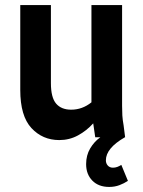

<svg xmlns="http://www.w3.org/2000/svg" viewBox="-20 -542 566 758"><path d="M60 -187V-522H181V-214Q181 -157 201.5 -133Q222 -109 261 -109Q305 -109 341 -138V-522H462V-124Q462 -103 463 -86Q464 -69 468 -47L474 0H356L348 -55Q322 -26 288 -7.5Q254 11 214 11Q148 11 104 -36.5Q60 -84 60 -187ZM320 106Q320 71 336 44Q352 17 376 0H473Q398 43 398 91Q398 103 405.5 111.5Q413 120 426 120Q435 120 443 117Q451 114 459 109L485 172Q470 182 451.5 189Q433 196 411 196Q369 196 344.5 171Q320 146 320 106Z"/></svg>

Font: Radio Canada Condensed SemiBold
Style: Regular
Weight: 600
Width: 3
Designer: Charles Daoud, Etienne Aubert Bonn, Alexandre Saumier Demers, Jacques Le Bailly
Foundry: Radio-Canada
Version: Version 2.104; ttfautohint (v1.8.4.7-5d5b);gftools[0.9.28.de